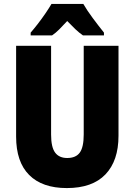

<svg xmlns="http://www.w3.org/2000/svg" viewBox="-20 -947 684 977"><path d="M583 -256Q583 -129 516.5 -59.5Q450 10 320 10Q195 10 128.5 -56.5Q62 -123 62 -252V-714H240V-262Q240 -198 260.5 -170.5Q281 -143 322 -143Q366 -143 386 -170.5Q406 -198 406 -263V-714H583ZM404 -927Q423 -894 452 -855Q481 -816 509 -781V-767H402Q383 -780 364 -798Q345 -816 322 -840Q300 -816 281.5 -797.5Q263 -779 245 -767H136V-781Q151 -798 172 -825Q193 -852 212 -880Q231 -908 242 -927Z"/></svg>

Font: Noto Sans Bengali Condensed Black
Style: Regular
Weight: 900
Width: 3
Designer: Joana Ranito - Universal Thirst; Jelle Bosma - Monotype Design Team
Foundry: Universal Thirst ehf.
Version: Version 3.000; ttfautohint (v1.8.4.7-5d5b)